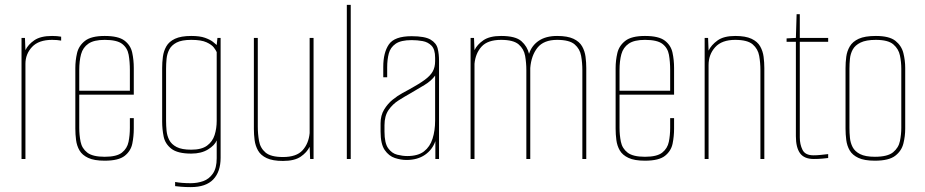

<svg xmlns="http://www.w3.org/2000/svg" viewBox="-20 -650 3780 785"><path d="M68 0V-495H82L84 -445Q95 -468 120.5 -485.5Q146 -503 193 -503Q214 -503 230 -500V-484Q214 -487 193 -487Q138 -487 111 -458Q84 -429 84 -389V0Z M408 7Q365 7 340.5 -4.5Q316 -16 305 -35Q294 -54 291 -77.5Q288 -101 288 -124V-372Q288 -403 295 -433Q302 -463 327.5 -483Q353 -503 408 -503Q464 -503 489 -484Q514 -465 520.5 -435Q527 -405 527 -372V-263H304V-127Q304 -98 309.5 -70.5Q315 -43 337 -26Q359 -9 408 -9Q457 -9 478.5 -26Q500 -43 505.5 -70Q511 -97 511 -127V-167H527V-124Q527 -93 521 -63Q515 -33 490 -13Q465 7 408 7ZM304 -279H511V-363Q511 -398 506 -426Q501 -454 479.5 -470.5Q458 -487 408 -487Q364 -487 341.5 -471.5Q319 -456 311.5 -428.5Q304 -401 304 -363Z M760 115Q738 115 720.5 113.5Q703 112 696 111V94Q723 99 760 99Q787 99 811 90.5Q835 82 850.5 59.5Q866 37 866 -3V-76Q858 -56 830.5 -39Q803 -22 762 -22Q706 -22 680.5 -42Q655 -62 649 -92Q643 -122 643 -153V-372Q643 -395 646 -418Q649 -441 660 -460.5Q671 -480 695.5 -491.5Q720 -503 762 -503Q797 -503 818 -495.5Q839 -488 850.5 -479Q862 -470 866 -466L869 -495H882V-5Q882 52 852 83.5Q822 115 760 115ZM762 -38Q804 -38 826.5 -54.5Q849 -71 857.5 -98Q866 -125 866 -156V-437Q863 -444 854.5 -455.5Q846 -467 824.5 -477Q803 -487 762 -487Q723 -487 702 -476Q681 -465 672 -447.5Q663 -430 661 -409.5Q659 -389 659 -369V-156Q659 -136 661 -115.5Q663 -95 672 -77.5Q681 -60 702 -49Q723 -38 762 -38Z M1137 8Q1095 8 1070.5 -3.5Q1046 -15 1035 -34.5Q1024 -54 1021 -77Q1018 -100 1018 -123V-495H1034V-132Q1034 -103 1039 -74Q1044 -45 1065.5 -26.5Q1087 -8 1137 -8Q1192 -8 1217 -35.5Q1242 -63 1246 -106V-495H1262V0H1248L1246 -50Q1235 -27 1209.5 -9.5Q1184 8 1137 8Z M1398 0V-630H1414V0Z M1642 4Q1619 4 1594.5 -4Q1570 -12 1553 -36.5Q1536 -61 1536 -112V-146Q1536 -178 1550.5 -202Q1565 -226 1585.5 -242.5Q1606 -259 1625.5 -269.5Q1645 -280 1654 -285Q1694 -307 1716.5 -323.5Q1739 -340 1749 -357.5Q1759 -375 1759 -400V-414Q1759 -448 1744.5 -463Q1730 -478 1708 -482Q1686 -486 1663 -486Q1619 -486 1597.5 -471Q1576 -456 1569.5 -431Q1563 -406 1563 -375V-334H1547V-377Q1547 -435 1570 -468.5Q1593 -502 1663 -502Q1717 -502 1740.5 -488Q1764 -474 1769.5 -451.5Q1775 -429 1775 -402V0H1760V-73Q1748 -38 1717.5 -17Q1687 4 1642 4ZM1645 -12Q1689 -12 1713.5 -31Q1738 -50 1748.5 -83Q1759 -116 1759 -157V-341Q1743 -319 1715.5 -302.5Q1688 -286 1659 -269Q1634 -255 1609.5 -239.5Q1585 -224 1568.5 -200Q1552 -176 1552 -138V-112Q1552 -65 1567 -44Q1582 -23 1604 -17.5Q1626 -12 1645 -12Z M1904 0V-495H1918L1920 -445Q1931 -468 1956.5 -485.5Q1982 -503 2029 -503Q2088 -503 2112 -481.5Q2136 -460 2143 -430Q2154 -464 2183 -483.5Q2212 -503 2258 -503Q2300 -503 2324.5 -491.5Q2349 -480 2360 -460.5Q2371 -441 2374 -418Q2377 -395 2377 -372V0H2361V-363Q2361 -393 2356 -421.5Q2351 -450 2329.5 -468.5Q2308 -487 2258 -487Q2203 -487 2177.5 -455Q2152 -423 2148 -372V0H2132V-363Q2132 -393 2127 -421.5Q2122 -450 2100.5 -468.5Q2079 -487 2029 -487Q1974 -487 1949 -459.5Q1924 -432 1920 -389V0Z M2617 7Q2574 7 2549.5 -4.5Q2525 -16 2514 -35Q2503 -54 2500 -77.5Q2497 -101 2497 -124V-372Q2497 -403 2504 -433Q2511 -463 2536.5 -483Q2562 -503 2617 -503Q2673 -503 2698 -484Q2723 -465 2729.5 -435Q2736 -405 2736 -372V-263H2513V-127Q2513 -98 2518.5 -70.5Q2524 -43 2546 -26Q2568 -9 2617 -9Q2666 -9 2687.5 -26Q2709 -43 2714.5 -70Q2720 -97 2720 -127V-167H2736V-124Q2736 -93 2730 -63Q2724 -33 2699 -13Q2674 7 2617 7ZM2513 -279H2720V-363Q2720 -398 2715 -426Q2710 -454 2688.5 -470.5Q2667 -487 2617 -487Q2573 -487 2550.5 -471.5Q2528 -456 2520.5 -428.5Q2513 -401 2513 -363Z M2861 0V-495H2875L2877 -443Q2888 -466 2913.5 -484.5Q2939 -503 2986 -503Q3028 -503 3052.5 -491.5Q3077 -480 3088 -460.5Q3099 -441 3102 -418Q3105 -395 3105 -372V0H3089V-363Q3089 -393 3084 -421.5Q3079 -450 3057.5 -468.5Q3036 -487 2986 -487Q2931 -487 2904 -457Q2877 -427 2877 -384V0Z M3307 0Q3268 0 3251 -23.5Q3234 -47 3234 -93V-479H3196V-493L3234 -495L3237 -592H3250V-495H3366V-479H3250V-88Q3250 -60 3261 -37.5Q3272 -15 3306 -15Q3320 -15 3334 -16.5Q3348 -18 3366 -20V-4Q3359 -3 3342.5 -1.5Q3326 0 3307 0Z M3557 7Q3514 7 3489.5 -4.5Q3465 -16 3454 -35Q3443 -54 3440 -77.5Q3437 -101 3437 -124V-372Q3437 -395 3440 -418Q3443 -441 3454.5 -460.5Q3466 -480 3491 -491.5Q3516 -503 3561 -503Q3616 -503 3641 -483Q3666 -463 3673.5 -433Q3681 -403 3681 -372V-124Q3681 -93 3673.5 -63Q3666 -33 3640 -13Q3614 7 3557 7ZM3557 -9Q3609 -9 3631.5 -27.5Q3654 -46 3659.5 -73.5Q3665 -101 3665 -127V-369Q3665 -396 3659.5 -423Q3654 -450 3632.5 -468.5Q3611 -487 3561 -487Q3521 -487 3498.5 -476Q3476 -465 3466.5 -447.5Q3457 -430 3455 -409.5Q3453 -389 3453 -369V-127Q3453 -107 3455 -86.5Q3457 -66 3466 -48.5Q3475 -31 3496.5 -20Q3518 -9 3557 -9Z"/></svg>

Font: Alumni Sans Pinstripe
Style: Regular
Weight: 400
Designer: Robert E. Leuschke
Foundry: Robert E. Leuschke
Version: Version 1.010; ttfautohint (v1.8.4.7-5d5b)